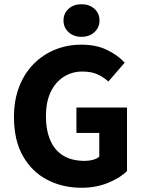

<svg xmlns="http://www.w3.org/2000/svg" viewBox="-20 -875 678 907"><path d="M365 12Q276 12 203.5 -25.5Q131 -63 88.5 -137.5Q46 -212 46 -322Q46 -403 71 -466.5Q96 -530 140 -574Q184 -618 241.5 -641Q299 -664 364 -664Q435 -664 486 -639Q537 -614 569 -579L492 -490Q467 -512 439 -524.5Q411 -537 369 -537Q319 -537 280 -511.5Q241 -486 219 -439.5Q197 -393 197 -327Q197 -260 217.5 -212.5Q238 -165 278.5 -140Q319 -115 381 -115Q400 -115 419 -120Q438 -125 449 -135V-247H341V-367H580V-67Q547 -34 490 -11Q433 12 365 12ZM365 -701Q328 -701 304 -723Q280 -745 280 -778Q280 -812 304 -833.5Q328 -855 365 -855Q402 -855 426 -833.5Q450 -812 450 -778Q450 -745 426 -723Q402 -701 365 -701Z"/></svg>

Font: Mada
Style: Bold
Weight: 700
Designer: Khaled Hosny
Version: Version 1.5